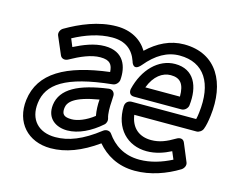

<svg xmlns="http://www.w3.org/2000/svg" viewBox="-84 -648 977 804"><g transform="rotate(15 404.5 -245.5)"><path d="M156 -141C149 -81 192 -53 241 -53C289 -53 342 -79 386 -118C394 -125 397 -137 394 -146C388 -164 388 -193 390 -220V-221L391 -244C391 -257 381 -269 365 -267C239 -250 165 -213 156 -141ZM206 -141C209 -167 232 -195 339 -213C337 -190 338 -166 342 -143C309 -117 273 -103 247 -103C214 -103 203 -113 206 -141ZM172 -396 158 -430C210 -458 267 -478 324 -478C381 -478 415 -451 431 -404C431 -404 441 -361 473 -399C516 -451 563 -478 616 -478C723 -478 772 -398 756 -268C755 -258 753 -247 751 -239H472C461 -239 445 -233 444 -212C441 -116 501 -55 585 -55C623 -55 658 -67 689 -83L703 -50C660 -28 613 -13 565 -13C497 -13 452 -45 422 -88C415 -98 399 -100 387 -91C315 -35 257 -13 200 -13C127 -13 84 -59 93 -132C103 -216 175 -268 376 -289C390 -290 401 -304 402 -315C407 -372 387 -435 303 -435C257 -435 212 -416 172 -396ZM135 -350C141 -336 157 -334 169 -341C214 -366 258 -385 297 -385C340 -385 350 -367 352 -336C167 -313 58 -253 43 -132C31 -33 94 37 193 37C258 37 324 12 394 -38C430 4 483 37 558 37C626 37 692 13 746 -20C757 -27 764 -41 759 -53L727 -130C720 -148 703 -145 693 -139C656 -117 627 -105 591 -105C540 -105 504 -133 496 -189H766C776 -189 789 -197 793 -208C799 -223 803 -244 806 -268C824 -412 765 -528 622 -528C562 -528 509 -501 464 -458C438 -501 392 -528 330 -528C251 -528 175 -495 115 -460C104 -454 97 -439 102 -427ZM475 -262H681C696 -262 708 -276 709 -287C719 -372 689 -439 607 -439C535 -439 475 -378 454 -290C452 -280 454 -262 475 -262ZM511 -312C531 -365 566 -389 601 -389C642 -389 661 -368 661 -312Z"/></g></svg>

Font: Falling Sky
Style: OuObl
Weight: 400
Designer: Paul D. Hunt
Foundry: Adobe Systems Incorporated
Version: Version 1.02